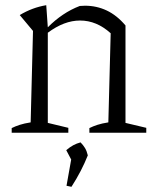

<svg xmlns="http://www.w3.org/2000/svg" viewBox="-20 -511 597 739"><path d="M25 0V-18Q39 -25 56 -30.5Q73 -36 98 -40L107 -392L56 -453Q104 -482 158 -491L164 -406Q192 -434 222.5 -454.5Q253 -475 287 -488Q296 -489 307 -489Q352 -489 391 -470.5Q430 -452 463 -413V-38L543 -19V0H324V-18Q338 -25 355 -30.5Q372 -36 397 -40L406 -383Q352 -432 288 -432Q227 -432 164 -385V-38L243 -19V0ZM236 204 254 103 235 67Q249 55 262 48Q275 41 290 37Q300 47 307 58.5Q314 70 318 87Q306 117 290.5 147Q275 177 255 208Z"/></svg>

Font: Piazzolla Light
Style: Regular
Weight: 300
Designer: Juan Pablo del Peral
Foundry: Huerta Tipografica
Version: Version 1.330